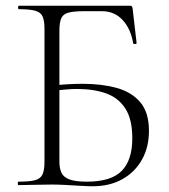

<svg xmlns="http://www.w3.org/2000/svg" viewBox="-20 -645 589 669"><path d="M303 4Q287 4 261.5 2.5Q236 1 209 -0.5Q182 -2 160 -2Q128 -2 98 -1Q68 0 44 0Q42 0 42 -6Q42 -12 44 -12Q82 -12 101.5 -17Q121 -22 128 -37Q135 -52 135 -81V-544Q135 -573 128.5 -587.5Q122 -602 103 -607.5Q84 -613 46 -613Q43 -613 43 -619Q43 -625 46 -625H433Q438 -625 439.5 -623Q441 -621 442 -616L456 -495Q456 -492 451 -491.5Q446 -491 444 -494Q436 -544 407.5 -575Q379 -606 335 -606H274Q237 -606 218.5 -601Q200 -596 193.5 -581.5Q187 -567 187 -538V-81Q187 -59 194 -43.5Q201 -28 221.5 -20Q242 -12 283 -12Q367 -12 404 -49.5Q441 -87 441 -163Q441 -229 417 -266.5Q393 -304 350 -319.5Q307 -335 248 -335Q229 -335 208 -333Q187 -331 165 -329L164 -347Q191 -350 217 -351.5Q243 -353 268 -353Q335 -353 387 -338.5Q439 -324 469 -288.5Q499 -253 499 -189Q499 -132 474.5 -88.5Q450 -45 406 -20.5Q362 4 303 4Z"/></svg>

Font: Cormorant Garamond Light
Style: Regular
Weight: 300
Designer: Christian Thalmann (Catharsis Fonts)
Foundry: Catharsis Fonts
Version: Version 4.001